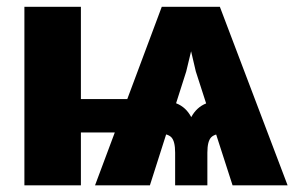

<svg xmlns="http://www.w3.org/2000/svg" viewBox="-20 -556 891 576"><path d="M677.7 0 567.4 -341.8 522 -535.6H639.6L842.8 0ZM53.2 0V-535.6H222.7V0ZM139.6 -158.7V-258.8H424.3V-158.7ZM505.4 0V-98.1Q505.4 -132.8 493.7 -144.5Q481.9 -156.2 448.2 -156.2V-257.3Q480.5 -257.3 509.3 -245.8Q538.1 -234.4 553.7 -204.6Q569.8 -234.4 598.6 -245.8Q627.4 -257.3 659.2 -257.3V-156.2Q626 -156.2 614 -144.5Q602.1 -132.8 602.1 -98.1V0ZM265.1 0 465.3 -535.6H585.4L538.6 -341.3L429.7 0Z"/></svg>

Font: Inter 20pt ExtraBold
Style: Regular
Weight: 800
Version: Version 4.001;git-66647c0bb